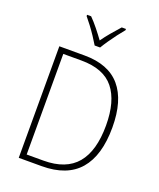

<svg xmlns="http://www.w3.org/2000/svg" viewBox="-169 -1118 958 1155"><g transform="rotate(20 309.5 -540.5)"><path d="M560 -430Q560 -250 480.5 -158Q401 -66 239 -66H93V-780H254Q408 -780 484 -691Q560 -602 560 -430ZM520 -428Q520 -583 455 -664Q390 -745 247 -745H131V-101H238Q382 -101 451 -183Q520 -265 520 -428ZM291 -857Q278 -879 259.5 -907Q241 -935 221 -961.5Q201 -988 185 -1007V-1015H211Q236 -990 262 -957.5Q288 -925 309 -896Q330 -926 355.5 -956Q381 -986 407 -1015H434V-1007Q417 -987 396.5 -960Q376 -933 357.5 -906Q339 -879 326 -857Z"/></g></svg>

Font: Noto Sans Malayalam UI SemiCondensed ExtraLight
Style: Regular
Weight: 200
Width: 4
Designer: Jelle Bosma - Monotype Design Team
Foundry: Monotype Imaging Inc.
Version: Version 2.104; ttfautohint (v1.8.4.7-5d5b)